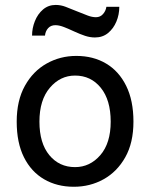

<svg xmlns="http://www.w3.org/2000/svg" viewBox="-20 -730 597 763"><path d="M46.4 -246.6Q46.4 -330.6 78.9 -388.9Q111.3 -447.3 165.3 -477.5Q219.2 -507.8 283.2 -507.8Q350.6 -507.8 401.6 -477.5Q452.6 -447.3 481.4 -388.9Q510.3 -330.6 510.3 -246.6Q510.3 -162.6 477.8 -105Q445.3 -47.4 391.6 -17.6Q337.9 12.2 273.4 12.2Q206.5 12.2 155.3 -17.6Q104 -47.4 75.2 -105Q46.4 -162.6 46.4 -246.6ZM136.7 -246.6Q136.7 -161.1 176 -113.5Q215.3 -65.9 278.3 -65.9Q337.4 -65.9 378.7 -113.5Q419.9 -161.1 419.9 -246.6Q419.9 -332.5 380.6 -381.1Q341.3 -429.7 278.3 -429.7Q219.2 -429.7 178 -381.1Q136.7 -332.5 136.7 -246.6ZM158.7 -588.4H107.4Q107.4 -618.2 118.7 -646.2Q129.9 -674.3 151.1 -692.4Q172.4 -710.4 201.2 -710.4Q221.7 -710.4 241 -702.9Q260.3 -695.3 285.6 -685.1Q312 -674.3 329.1 -668Q346.2 -661.6 361.3 -661.6Q378.4 -661.6 389.4 -674.1Q400.4 -686.5 402.8 -703.1H454.1Q454.1 -671.9 442.4 -644Q430.7 -616.2 409.2 -598.6Q387.7 -581.1 357.4 -581.1Q337.9 -581.1 318.1 -587.6Q298.3 -594.2 275.9 -604.5Q247.6 -617.7 230.7 -623.8Q213.9 -629.9 200.2 -629.9Q182.1 -629.9 171.4 -618.2Q160.6 -606.4 158.7 -588.4Z"/></svg>

Font: Kanchenjunga
Style: Regular
Weight: 400
Designer: Becca Hirsbrunner Spalinger
Foundry: SIL International
Version: Version 2.001